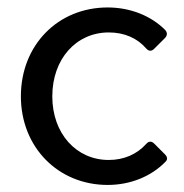

<svg xmlns="http://www.w3.org/2000/svg" viewBox="-20 -494 503 525"><path d="M274.4 11.7C336.9 11.7 393.6 -11.7 432.6 -51.8C438.5 -57.6 438.5 -64.5 430.7 -72.3L401.4 -101.6C394.5 -108.4 386.7 -108.4 379.9 -100.6C354.5 -72.3 319.3 -56.6 277.3 -56.6C188.5 -56.6 123 -128.9 123 -230.5C123 -333 188.5 -405.3 277.3 -405.3C320.3 -405.3 355.5 -389.6 379.9 -361.3C386.7 -353.5 394.5 -353.5 401.4 -360.4L430.7 -389.6C437.5 -396.5 438.5 -404.3 431.6 -412.1C392.6 -451.2 335.9 -473.6 274.4 -473.6C138.7 -473.6 37.1 -371.1 37.1 -230.5C37.1 -91.8 138.7 11.7 274.4 11.7Z"/></svg>

Font: Ed Sans Neue
Style: Regular
Weight: 400
Designer: Stephen Hutchings
Version: Version 1.004;PS 001.004;hotconv 1.0.88;makeotf.lib2.5.64775